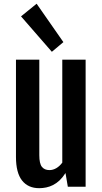

<svg xmlns="http://www.w3.org/2000/svg" viewBox="-20 -988 539 1016"><path d="M64.5 -672.4V-157.2C64.5 -101.9 75.1 -60.5 96.4 -33.2C117.8 -5.9 148.1 7.8 187.5 7.8C199.9 7.8 212.2 6.5 224.6 3.9C237 1.3 249.1 -3 261 -9C272.9 -15.1 284.3 -23.2 295.2 -33.4C306.1 -43.7 316.4 -56.5 326.2 -71.8H326.7L338.9 0H433.1V-672.4H309.6V-127.4C300.1 -114.7 289.6 -105 277.8 -98.1C266.1 -91.3 254.1 -87.9 241.7 -87.9C224.1 -87.9 210.8 -93.7 201.7 -105.2C192.5 -116.8 188 -137.4 188 -167V-672.4ZM91.3 -901.4 254.4 -713.9 315.4 -765.1 173.8 -968.3Z"/></svg>

Font: Fjalla One
Style: Regular
Weight: 400
Designer: Irina Smirnova
Foundry: Irina Smirnova
Version: Version 1.001